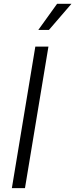

<svg xmlns="http://www.w3.org/2000/svg" viewBox="-20 -967 387 987"><path d="M229 -727.5 108.4 0H41L161.6 -727.5ZM176.8 -813 273.4 -947.3H347.2L231.4 -813Z"/></svg>

Font: Inter 24pt Light
Style: Italic
Weight: 300
Italic angle: -9.3988°
Designer: Rasmus Andersson
Foundry: rsms
Version: Version 4.001;git-66647c0bb